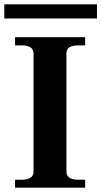

<svg xmlns="http://www.w3.org/2000/svg" viewBox="-49 -873 471 893"><path d="M-29 -853H402V-787H-29ZM21 -37H51Q107 -37 107 -75V-624Q107 -662 51 -662H21V-700H347V-662H317Q288 -662 274 -653Q260 -644 260 -624V-75Q260 -56 274 -46.5Q288 -37 317 -37H347V0H21Z"/></svg>

Font: Taviraj SemiBold
Style: Regular
Weight: 600
Designer: Katatrad Team
Foundry: CadsonDemak
Version: Version 1.001